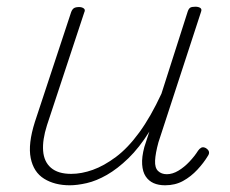

<svg xmlns="http://www.w3.org/2000/svg" viewBox="-20 -536 686 572"><path d="M188 16Q143 16 111.5 -3.5Q80 -23 71.5 -65Q63 -107 84 -173L192 -500Q195 -508 200 -511.5Q205 -515 216 -515Q224 -515 229.5 -511Q235 -507 231 -499L120 -163Q106 -119 108.5 -86.5Q111 -54 132 -36Q153 -18 192 -18Q223 -18 256.5 -30Q290 -42 325.5 -68.5Q361 -95 395 -141.5Q429 -188 461 -257L539 -501Q542 -510 546.5 -513Q551 -516 562 -516Q571 -516 576.5 -512.5Q582 -509 579 -501L452 -112Q443 -79 442 -57.5Q441 -36 451 -26.5Q461 -17 477 -17Q494 -17 511.5 -27.5Q529 -38 544.5 -54.5Q560 -71 570 -87Q574 -93 579.5 -96Q585 -99 593 -95Q601 -90 602.5 -84Q604 -78 599 -71Q587 -51 568 -30.5Q549 -10 525.5 3Q502 16 472 16Q452 16 437.5 9.5Q423 3 414 -10.5Q405 -24 403.5 -46Q402 -68 410 -98L425 -144Q395 -96 362.5 -64.5Q330 -33 298.5 -15Q267 3 238.5 9.5Q210 16 188 16Z"/></svg>

Font: Playwrite MX Thin
Style: Regular
Weight: 250
Designer: Veronika Burian, José Scaglione
Foundry: TypeTogether
Version: Version 1.002